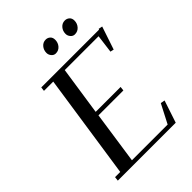

<svg xmlns="http://www.w3.org/2000/svg" viewBox="-248 -1002 1123 1123"><g transform="rotate(-45 313.0 -441.0)"><path d="M53.2 0 56.2 -25.9H99.1L195.8 -676.8H119.1L122.1 -702.1H600.1L602.1 -707L626 -702.1L578.1 -559.1L556.2 -564L570.8 -676.8H291L246.1 -376H452.1L449.2 -350.1H243.2L195.8 -25.9H491.2L551.8 -143.1L578.1 -138.2L532.2 0ZM286.1 -823.2Q286.1 -847.2 300.8 -864.5Q315.4 -881.8 337.9 -881.8Q354 -881.8 365.5 -871.3Q377 -860.8 377 -841.8Q377 -816.9 361.8 -799.6Q346.7 -782.2 323.2 -782.2Q307.6 -782.2 296.9 -794.9Q286.1 -807.6 286.1 -823.2ZM443.8 -823.2Q443.8 -847.2 458.7 -864.5Q473.6 -881.8 496.1 -881.8Q512.2 -881.8 524.2 -871.3Q536.1 -860.8 536.1 -841.8Q536.1 -817.4 520.5 -799.8Q504.9 -782.2 481 -782.2Q465.3 -782.2 454.6 -794.9Q443.8 -807.6 443.8 -823.2Z"/></g></svg>

Font: Dehuti Alt
Style: Bold-Italic
Weight: 700
Version: Version 1.2